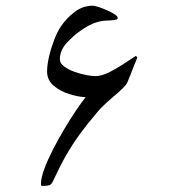

<svg xmlns="http://www.w3.org/2000/svg" viewBox="-20 -544 607 659"><path d="M451.2 -346.2Q448.2 -339.4 439.9 -318.4Q431.6 -297.4 423.8 -277.3Q416 -257.3 412.6 -253.4Q402.3 -240.7 383.8 -224.9Q365.2 -209 345.9 -191.9Q326.7 -174.8 313 -157.7Q279.8 -119.1 254.4 -84.2Q229 -49.3 207 -11Q185.1 27.3 162.1 77.1Q157.2 88.9 149.4 91.6Q141.6 94.2 124.5 94.2Q120.6 94.2 120.6 86.9Q120.6 66.9 131.8 36.4Q143.1 5.9 161.1 -29.5Q179.2 -64.9 200 -99.9Q220.7 -134.8 240.2 -163.8Q259.8 -192.9 273.9 -210.4Q249.5 -211.4 218.3 -220.9Q187 -230.5 164.3 -249.8Q141.6 -269 141.6 -298.8Q141.6 -320.3 148.2 -349.1Q154.8 -377.9 165.5 -406Q176.3 -434.1 188.5 -452.6Q207 -480.5 235.4 -502.4Q263.7 -524.4 298.8 -524.4Q304.2 -524.4 317.9 -520Q331.5 -515.6 346.7 -509Q361.8 -502.4 372.8 -495.4Q383.8 -488.3 383.8 -482.9Q383.8 -477.1 379.4 -477.1Q374.5 -475.1 360.8 -474.1Q347.2 -473.1 340.3 -473.1Q317.9 -471.2 297.1 -462.2Q276.4 -453.1 254.9 -437.5Q233.4 -422.9 209.5 -397.2Q185.5 -371.6 185.5 -340.3Q185.5 -326.7 200.2 -315.9Q214.8 -305.2 235.6 -297.6Q256.3 -290 276.4 -286.4Q296.4 -282.7 307.1 -282.7Q328.1 -282.7 353.8 -295.4Q379.4 -308.1 404.1 -324.5Q428.7 -340.8 446.8 -352.5Z"/></svg>

Font: Rohingya Solluk
Style: Regular
Weight: 400
Designer: SIL International
Foundry: SIL International
Version: Version 1.001